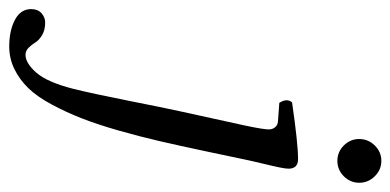

<svg xmlns="http://www.w3.org/2000/svg" viewBox="-315 -421 854 420"><g transform="rotate(90 112.0 -211.0)"><path d="M145 -175.8 176.8 -320.8Q185.1 -360.4 185.1 -372.1Q185.1 -379.9 180.4 -385.7Q175.8 -391.6 167 -392.1L127 -395Q116.2 -411.6 126 -422.9Q216.3 -436 250 -436Q271 -436 271 -415Q271 -409.2 268.3 -395.8Q265.6 -382.3 259.5 -357.2Q253.4 -332 251 -319.8L232.9 -233.9Q220.7 -176.3 210.7 -133.1Q200.7 -89.8 187.3 -42.7Q173.8 4.4 160.6 37.8Q147.5 71.3 130.6 102.8Q113.8 134.3 95.2 153.6Q76.7 172.9 53.5 184.3Q30.3 195.8 3.9 195.8Q-31.2 195.8 -54.7 183.3Q-78.1 170.9 -78.1 147.9Q-78.1 133.3 -69.1 125.2Q-60.1 117.2 -48.8 117.2Q-32.2 117.2 -21 124Q-9.8 130.9 -5.1 138.7Q-0.5 146.5 6.3 153.3Q13.2 160.2 22 160.2Q40 160.2 60.8 136.7Q81.5 113.3 96.2 56.2Q106.4 15.1 122.1 -63.7Q137.7 -142.6 145 -175.8ZM220.2 -536.1Q206.1 -550.3 206.1 -569.8Q206.1 -589.4 220.2 -603.8Q234.4 -618.2 253.9 -618.2Q273.4 -618.2 287.6 -603.8Q301.8 -589.4 301.8 -569.8Q301.8 -550.3 287.6 -536.1Q273.4 -522 253.9 -522Q234.4 -522 220.2 -536.1Z"/></g></svg>

Font: Common Serif
Style: Italic
Weight: 400
Italic angle: -12°
Designer: Philipp H. Poll, Khaled Hosny
Foundry: Stefan Peev, Context Ltd.
Version: Version 1.026